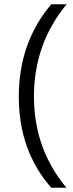

<svg xmlns="http://www.w3.org/2000/svg" viewBox="-20 -720 342 899"><path d="M291 159H220Q68 -14 68 -267Q68 -521 220 -700H292Q139 -515 139 -268Q139 -23 291 159Z"/></svg>

Font: A Tai Tham KH New
Style: Regular
Weight: 400
Designer: Sangdang Kengtung
Foundry: Sangdang Kengtung
Version: Version 1.002